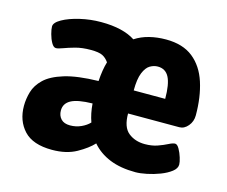

<svg xmlns="http://www.w3.org/2000/svg" viewBox="-82 -641 898 760"><g transform="rotate(15 367.5 -261.5)"><path d="M187 8Q108 8 71.5 -31.5Q35 -71 35 -132Q35 -160 43.5 -189.5Q52 -219 78 -244Q104 -269 156 -285Q208 -301 295 -303Q298 -350 308 -383Q297 -399 282 -406.5Q267 -414 234 -414Q198 -414 171 -406.5Q144 -399 125.5 -392Q107 -385 98 -385Q88 -385 79.5 -400Q71 -415 66 -434Q61 -453 61 -464Q61 -480 88.5 -495.5Q116 -511 158.5 -521Q201 -531 245 -531Q291 -531 326 -522.5Q361 -514 385 -498Q411 -515 443 -523Q475 -531 511 -531Q580 -531 622 -497.5Q664 -464 683 -405Q702 -346 702 -271Q702 -246 686.5 -227.5Q671 -209 651 -209H441Q441 -153 468.5 -131Q496 -109 536 -109Q565 -109 587.5 -117Q610 -125 626.5 -133.5Q643 -142 652 -142Q661 -142 669.5 -127Q678 -112 683.5 -94Q689 -76 689 -66Q689 -50 671.5 -36.5Q654 -23 628 -13Q602 -3 575 2.5Q548 8 529 8Q468 8 423.5 -10Q379 -28 350 -62Q328 -38 287 -15Q246 8 187 8ZM439 -303H568Q568 -363 553.5 -391Q539 -419 507 -419Q491 -419 475.5 -410Q460 -401 449.5 -375.5Q439 -350 439 -303ZM231 -104Q255 -104 276 -113.5Q297 -123 310 -137Q298 -170 295 -211Q235 -210 208 -195.5Q181 -181 181 -152Q181 -131 193.5 -117.5Q206 -104 231 -104Z"/></g></svg>

Font: Asap Semi Condensed
Style: Bold
Weight: 700
Width: 4
Designer: Pablo Cosgaya
Foundry: Omnibus-Type
Version: Version 3.001; ttfautohint (v1.8.4.7-5d5b)